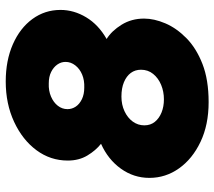

<svg xmlns="http://www.w3.org/2000/svg" viewBox="-60 -694 766 687"><g transform="rotate(-90 323.5 -350.0)"><path d="M302 13Q221 13 160 -16Q99 -45 65 -93Q31 -141 31 -199Q31 -255 64 -301Q97 -347 153 -372Q129 -391 111 -421Q93 -451 93 -491Q93 -553 130 -603Q167 -653 231.5 -683Q296 -713 376 -713Q451 -713 509 -687.5Q567 -662 599.5 -617.5Q632 -573 632 -517Q632 -469 605.5 -425Q579 -381 528 -352Q557 -334 579 -298.5Q601 -263 601 -218Q601 -182 584 -142Q567 -102 531 -66.5Q495 -31 438.5 -9Q382 13 302 13ZM312 -147Q340 -147 364 -157Q388 -167 403 -185.5Q418 -204 418 -229Q418 -250 406.5 -265.5Q395 -281 373.5 -290Q352 -299 322 -299Q293 -299 269.5 -288Q246 -277 232.5 -258.5Q219 -240 219 -217Q219 -195 231.5 -179.5Q244 -164 265 -155.5Q286 -147 312 -147ZM354 -432Q380 -431 400.5 -439.5Q421 -448 433.5 -464Q446 -480 446 -499Q446 -515 436.5 -528.5Q427 -542 410 -550.5Q393 -559 369 -559Q343 -560 322 -551Q301 -542 289 -526.5Q277 -511 277 -492Q277 -476 286 -462.5Q295 -449 312.5 -440.5Q330 -432 354 -432Z"/></g></svg>

Font: MuseoModerno ExtraBold
Style: Italic
Weight: 800
Italic angle: -9°
Designer: Pablo Cosgaya, Héctor Gatti, Marcela Romero, and the Authors of The MuseoModerno Project.
Foundry: Omnibus-Type Team
Version: Version 1.003